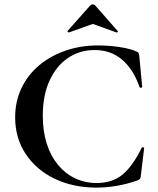

<svg xmlns="http://www.w3.org/2000/svg" viewBox="-20 -843 721 875"><path d="M427 -636Q457 -636 489.5 -633Q522 -630 551 -624Q580 -618 600 -609Q609 -606 611.5 -601.5Q614 -597 615 -586L628 -447Q628 -444 623 -443Q618 -442 616 -446Q588 -527 536.5 -571Q485 -615 411 -615Q343 -615 289.5 -578.5Q236 -542 205.5 -475Q175 -408 175 -315Q175 -245 193 -188.5Q211 -132 244 -92Q277 -52 322 -30.5Q367 -9 421 -9Q492 -9 538.5 -47.5Q585 -86 626 -170Q628 -173 632.5 -172Q637 -171 637 -168L622 -44Q621 -32 618.5 -28.5Q616 -25 607 -21Q559 -4 511.5 4Q464 12 421 12Q313 12 229 -28.5Q145 -69 97 -141.5Q49 -214 49 -308Q49 -380 77.5 -440.5Q106 -501 157.5 -544.5Q209 -588 278 -612Q347 -636 427 -636ZM288 -702 391 -818Q396 -823 403 -823Q410 -823 414 -818L516 -702Q519 -701 516 -697.5Q513 -694 511 -695L403 -734L294 -695Q293 -694 289.5 -697.5Q286 -701 288 -702Z"/></svg>

Font: Cormorant Garamond Light
Style: Regular
Weight: 300
Designer: Christian Thalmann (Catharsis Fonts)
Foundry: Catharsis Fonts
Version: Version 4.001